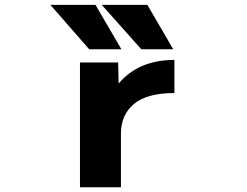

<svg xmlns="http://www.w3.org/2000/svg" viewBox="-20 -788 1040 810"><path d="M601.6 -767.6 710.9 -580.1H576.2L409.2 -767.6ZM382.8 -767.6 492.2 -580.1H356.4L192.4 -767.6ZM317.4 -524.4H478.5L480.5 -435.5Q564.5 -535.2 715.8 -535.2V-395.5Q600.6 -395.5 545.4 -349.6Q490.2 -303.7 490.2 -224.6V2H317.4Z"/></svg>

Font: Gen Shin Gothic Monospace Heavy
Style: Bold
Weight: 800
Designer: [Source Han Sans]
Ryoko NISHIZUKA  (kana & ideographs); Paul D. Hunt (Latin, Greek & Cyrillic); Wenlong ZHANG  (bopomofo
Version: Version 1.002.20150607